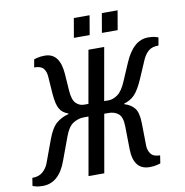

<svg xmlns="http://www.w3.org/2000/svg" viewBox="-95 -980 1038 1080"><g transform="rotate(-10 424.0 -440.0)"><path d="M63 10Q37 10 21 5Q5 0 5 0L12 -45Q50 -45 72 -64.5Q94 -84 104 -110L152 -240Q175 -303 204.5 -328Q234 -353 274 -363V-367Q243 -377 227 -402.5Q211 -428 206 -490L199 -590Q197 -620 182.5 -637.5Q168 -655 130 -655L138 -700Q138 -700 156 -705Q174 -710 200 -710Q285 -710 294 -590L301 -490Q305 -438 324.5 -419Q344 -400 370 -400H395L448 -700H538L485 -400H510Q536 -400 562.5 -419Q589 -438 611 -490L654 -590Q705 -710 790 -710Q816 -710 832 -705Q848 -700 848 -700L840 -655Q803 -655 782.5 -637.5Q762 -620 749 -590L706 -490Q679 -428 654.5 -402.5Q630 -377 594 -367V-363Q629 -353 650 -328Q671 -303 672 -240L674 -110Q675 -84 690 -64.5Q705 -45 742 -45L735 0Q735 0 717 5Q699 10 673 10Q581 10 579 -110L577 -240Q576 -293 554 -311.5Q532 -330 498 -330H473L415 0H325L383 -330H358Q324 -330 295 -311.5Q266 -293 247 -240L199 -110Q156 10 63 10ZM539 -780 558 -890H648L629 -780ZM379 -780 398 -890H488L469 -780Z"/></g></svg>

Font: Cuprum
Style: Italic
Weight: 400
Italic angle: -10°
Designer: Jovanny Lemonad
Foundry: Jovanny Lemonad
Version: Version 3.000